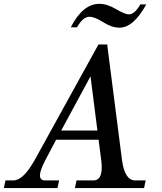

<svg xmlns="http://www.w3.org/2000/svg" viewBox="-109 -959 824 979"><path d="M625.5 0H272.9L281.2 -39.1H367.7Q409.7 -39.1 409.7 -105Q409.7 -121.6 407.2 -142.1L393.6 -246.6H177.2Q149.4 -194.3 122.1 -142.3Q94.7 -90.3 94.7 -64.5Q94.7 -39.1 121.1 -39.1H192.4L184.1 0H-89.4L-81.1 -39.1H-40.5Q9.3 -39.1 67.4 -142.1L393.1 -732.4H437.5L513.2 -142.1Q526.9 -39.1 580.6 -39.1H633.8ZM387.7 -293.5 352.5 -569.8 203.1 -293.5ZM500 -817.9Q460.9 -817.9 417.5 -845.7Q374 -873.5 346.7 -873.5Q314 -873.5 283.7 -819.8H252Q313 -939.5 397.9 -939.5Q437 -939.5 482.7 -912.6Q528.3 -885.7 547.9 -885.7Q577.6 -885.7 606.4 -936.5H636.7Q571.8 -817.9 500 -817.9Z"/></svg>

Font: Munson
Style: Italic
Weight: 400
Italic angle: -12°
Designer: Paul James MIller
Foundry: High-Logic / Made with FontCreator
Version: Version 2.10;May 5, 2019;FontCreator 11.5.0.2430 64-bit